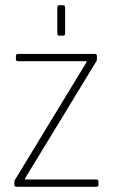

<svg xmlns="http://www.w3.org/2000/svg" viewBox="-20 -717 433 737"><path d="M200 -589V-688Q200 -697 208 -697H222Q230 -697 230 -688V-589Q230 -580 222 -580H208Q200 -580 200 -589ZM35 -8V-17Q35 -23 37 -26L312 -478V-482H50Q41 -482 41 -490V-502Q41 -510 50 -510H343Q352 -510 352 -502V-490Q352 -485 350 -482L76 -32V-28H349Q358 -28 358 -20V-8Q358 0 349 0H44Q35 0 35 -8Z"/></svg>

Font: Rajdhani Light
Style: Regular
Weight: 300
Designer: Satya Rajpurohit, Jyotish Sonowal
Foundry: Indian Type Foundry
Version: Version 1.201;PS 1.0;hotconv 1.0.78;makeotf.lib2.5.61930; tt